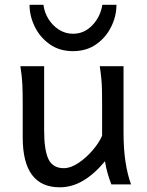

<svg xmlns="http://www.w3.org/2000/svg" viewBox="-20 -777 619 809"><path d="M532.2 0H449.2Q442.4 -17.1 434.3 -43.7Q426.3 -70.3 422.4 -97.7Q377.9 -43.9 330.6 -15.9Q283.2 12.2 231.9 12.2Q75.7 12.2 75.7 -197.8Q75.7 -201.2 75.7 -222.2Q75.7 -243.2 75.7 -269.8Q75.7 -296.4 75.7 -317.4Q75.7 -338.4 75.7 -341.8Q75.7 -388.2 74.2 -421.1Q72.8 -454.1 65.9 -498H166V-227.1Q166 -144 184.3 -106.2Q202.6 -68.4 249 -68.4Q277.8 -68.4 310.3 -90.1Q342.8 -111.8 370.1 -143.6Q397.5 -175.3 410.2 -205.1V-341.8Q410.2 -374 409.7 -397.9Q409.2 -421.9 407 -445.1Q404.8 -468.3 400.4 -498H500.5V-219.7Q500.5 -148.9 508.8 -95Q517.1 -41 532.2 0ZM470.7 -756.8Q470.7 -709.5 448.7 -664.6Q426.8 -619.6 385.7 -590.6Q344.7 -561.5 287.6 -561.5Q230.5 -561.5 189.5 -590.6Q148.4 -619.6 126.5 -664.6Q104.5 -709.5 104.5 -756.8H163.1Q167 -724.1 184.6 -696.3Q202.1 -668.5 229 -651.6Q255.9 -634.8 287.6 -634.8Q335.4 -634.8 369.6 -671.1Q403.8 -707.5 411.1 -756.8Z"/></svg>

Font: Andika LitF DSA DSG
Style: Regular
Weight: 400
Designer: Victor Gaultney, Annie Olsen, Julie Remington, Don Collingsworth, Eric Hays, Becca Hirsbrunner
Foundry: SIL International
Version: Version 6.200 ; LitF DSA DSG; ttfautohint (v1.8.3.10-c5d8)